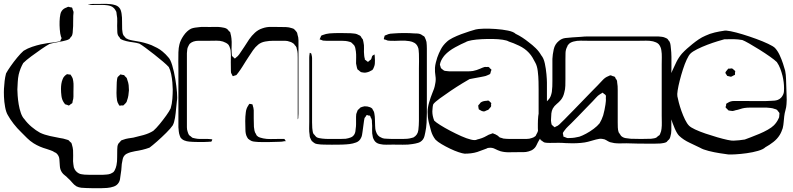

<svg xmlns="http://www.w3.org/2000/svg" viewBox="-62 -736 4200 1017"><path d="M875 -202Q873 -187 871 -162Q869 -137 865 -112Q861 -87 853 -72Q843 -57 819 -33Q795 -9 770 13Q745 35 730 46Q711 53 692 57.5Q673 62 653 65Q642 67 631 70Q620 73 610 78Q608 79 605.5 80.5Q603 82 601 84Q591 93 588 106.5Q585 120 583 133Q582 149 580.5 164.5Q579 180 576 196Q575 205 573.5 214Q572 223 567 231Q558 246 541 252Q524 258 505 259.5Q486 261 471 261Q452 261 433.5 261Q415 261 396 260Q383 260 369 258.5Q355 257 343 251Q330 243 319.5 230Q309 217 297 207Q290 199 281 192.5Q272 186 266 177Q256 162 255 143.5Q254 125 252.5 107Q251 89 237 76Q234 73 228 71Q218 64 207 60.5Q196 57 185 53Q167 48 149.5 40.5Q132 33 116 23Q97 11 81.5 -4.5Q66 -20 50 -36Q29 -56 10 -80.5Q-9 -105 -21 -127Q-30 -142 -35 -169.5Q-40 -197 -41 -224Q-42 -251 -41 -266Q-40 -286 -37.5 -307Q-35 -328 -30 -347Q-22 -362 -6 -385Q10 -408 29 -431Q48 -454 63 -467Q84 -480 108 -488Q132 -496 154 -501Q172 -505 190 -507.5Q208 -510 226 -512L248 -516Q250 -517 253 -517Q256 -517 257 -518Q258 -519 258.5 -522Q259 -525 260 -526Q261 -528 262.5 -530Q264 -532 264 -533Q264 -535 263 -538Q262 -541 261 -542Q259 -549 257 -559Q251 -603 255 -643Q256 -652 258 -661.5Q260 -671 265 -678Q274 -691 290 -696Q292 -697 295 -698.5Q298 -700 299 -700Q304 -700 308 -698Q310 -697 314.5 -697Q319 -697 320 -695Q321 -694 322 -690.5Q323 -687 323 -685L327 -675Q328 -670 327 -664Q326 -658 326 -653Q325 -635 325.5 -616.5Q326 -598 324 -579Q324 -572 323 -563Q322 -554 319 -547Q318 -545 315.5 -542Q313 -539 311 -537Q310 -536 309 -534Q308 -532 306 -530Q299 -525 289 -522.5Q279 -520 271 -518Q253 -514 235 -511Q217 -508 200 -503Q185 -495 158 -476.5Q131 -458 103.5 -437.5Q76 -417 61 -402Q45 -374 37 -341Q33 -322 32 -302Q31 -282 30 -262Q30 -251 31.5 -229.5Q33 -208 37 -183.5Q41 -159 48.5 -137.5Q56 -116 67 -105Q83 -83 105.5 -64Q128 -45 150 -33Q173 -22 203 -15.5Q233 -9 255 -5Q264 -4 272.5 -2Q281 0 290 3L300 6Q302 7 304 9.5Q306 12 308 14L316 21Q317 22 317.5 25Q318 28 319 30Q324 46 325 60Q326 74 325.5 88.5Q325 103 325 118Q326 125 326.5 133.5Q327 142 329 150Q336 172 355 182Q362 186 370.5 187Q379 188 386 189Q400 190 415 190Q430 190 444 190H481Q492 189 503 188.5Q514 188 524 184Q528 182 533.5 179Q539 176 541 173Q543 171 544 168.5Q545 166 546 165Q552 154 555 139Q559 119 558.5 98Q558 77 559 56Q559 49 560 40.5Q561 32 565 25Q567 23 569.5 20Q572 17 574 15Q575 13 579 9Q581 7 585 6Q589 5 591 4Q604 -1 617.5 -3Q631 -5 644 -7Q667 -12 697.5 -20.5Q728 -29 750 -43Q765 -56 783.5 -78.5Q802 -101 818.5 -124Q835 -147 842 -162Q849 -185 851 -212.5Q853 -240 853 -262Q853 -277 851 -299.5Q849 -322 844.5 -344Q840 -366 832 -381Q822 -392 801 -410Q780 -428 755 -447.5Q730 -467 708.5 -483Q687 -499 676 -505Q659 -510 642 -512Q625 -514 608 -518Q600 -520 591 -523Q582 -526 575 -531Q574 -533 572.5 -536Q571 -539 569 -540L563 -549Q560 -556 559.5 -564.5Q559 -573 559 -580Q558 -600 559 -620.5Q560 -641 556 -660Q555 -664 555 -668Q555 -672 553 -676Q551 -680 547 -686Q543 -692 539 -695Q533 -701 524 -704Q515 -707 507 -708Q492 -710 476.5 -710Q461 -710 446 -710Q439 -710 430.5 -709.5Q422 -709 414 -710Q413 -711 410.5 -711Q408 -711 406 -712Q404 -712 404 -713H412Q420 -715 428 -715Q436 -715 444 -715Q464 -715 484 -715.5Q504 -716 524 -714Q535 -713 548 -709Q561 -705 569 -696Q575 -690 578 -680.5Q581 -671 582 -663Q585 -643 584.5 -622Q584 -601 585 -581Q586 -574 587 -565Q588 -556 592 -549Q594 -546 596.5 -543.5Q599 -541 601 -539Q603 -534 606 -533Q608 -532 611 -531Q614 -530 616 -528Q627 -524 638.5 -522Q650 -520 661 -518Q701 -512 740 -497Q756 -490 771 -482Q786 -474 799 -463Q816 -449 830 -432Q841 -421 850.5 -389Q860 -357 866.5 -318Q873 -279 875.5 -246.5Q878 -214 875 -202ZM327 -249Q327 -237 327 -224.5Q327 -212 323 -201Q322 -198 322 -194.5Q322 -191 320 -189Q319 -188 316 -186.5Q313 -185 311 -183Q310 -182 307.5 -180Q305 -178 303 -177Q302 -177 299.5 -178Q297 -179 295 -180Q293 -181 288.5 -182Q284 -183 282 -184Q281 -186 279.5 -188.5Q278 -191 276 -193Q266 -208 263.5 -227.5Q261 -247 261 -265Q261 -279 263 -292Q265 -305 270 -317Q272 -322 274 -325.5Q276 -329 280 -333Q282 -335 285.5 -338Q289 -341 291 -342Q294 -344 298.5 -342.5Q303 -341 305 -341Q307 -341 308.5 -341.5Q310 -342 311 -341Q313 -339 316 -334Q319 -329 320 -327Q323 -322 324 -316.5Q325 -311 326 -306Q328 -293 327.5 -279Q327 -265 327 -249ZM556 -285Q556 -293 556.5 -300.5Q557 -308 558 -315Q559 -317 559 -320.5Q559 -324 560 -325Q562 -329 565.5 -332Q569 -335 572 -338Q573 -339 574 -340Q575 -341 576 -342Q577 -342 580 -341Q583 -340 584 -340Q586 -339 590 -339Q594 -339 596 -338Q597 -337 599 -333Q601 -331 604.5 -328Q608 -325 610 -321L613 -311Q618 -298 619.5 -285Q621 -272 621 -258Q620 -244 618 -230.5Q616 -217 611 -204Q610 -202 609.5 -199Q609 -196 607 -194Q606 -192 604 -190Q602 -188 600 -186Q599 -185 596.5 -182.5Q594 -180 592 -178Q590 -177 585.5 -177.5Q581 -178 579 -177Q578 -177 575 -176.5Q572 -176 570 -177Q569 -177 568 -180Q567 -183 566 -184Q563 -189 561 -193.5Q559 -198 558 -204Q555 -224 555 -243.5Q555 -263 556 -285Z M1519 -491V-147Q1519 -140 1519 -132.5Q1519 -125 1518 -117Q1518 -115 1518 -112Q1518 -109 1517 -107Q1515 -105 1515 -104Q1515 -104 1515 -109V-192Q1515 -201 1515 -225Q1515 -249 1515 -279.5Q1515 -310 1515 -341Q1515 -372 1515 -396Q1515 -420 1515 -429Q1515 -441 1514.5 -453Q1514 -465 1510 -477Q1509 -479 1509 -482Q1509 -485 1507 -487Q1506 -490 1504 -492.5Q1502 -495 1500 -496Q1499 -498 1497 -501Q1495 -504 1493 -505Q1489 -508 1483.5 -511Q1478 -514 1473 -515Q1461 -520 1447.5 -520Q1434 -520 1422 -520Q1407 -520 1385.5 -520Q1364 -520 1342.5 -516Q1321 -512 1306 -500Q1290 -487 1278 -469.5Q1266 -452 1255 -435Q1247 -422 1238.5 -409.5Q1230 -397 1222 -383Q1217 -375 1211.5 -367Q1206 -359 1200 -351Q1197 -348 1194.5 -344Q1192 -340 1189 -338Q1187 -337 1184 -336.5Q1181 -336 1179 -335Q1178 -335 1175 -333.5Q1172 -332 1171 -333Q1170 -333 1169 -336Q1168 -339 1167 -340Q1166 -342 1164.5 -345Q1163 -348 1162 -350Q1161 -355 1161 -360Q1161 -365 1161 -369Q1160 -388 1160.5 -406.5Q1161 -425 1161 -444Q1160 -452 1160 -461.5Q1160 -471 1157 -479Q1155 -488 1149 -498Q1143 -505 1135 -509Q1127 -513 1119 -516Q1103 -521 1084 -520.5Q1065 -520 1048 -520H1016Q1003 -520 989 -520Q975 -520 963 -516Q959 -515 953 -511.5Q947 -508 944 -505Q941 -502 938 -496Q935 -490 933 -486Q930 -479 929.5 -470.5Q929 -462 928 -454V-86Q928 -74 928 -61.5Q928 -49 932 -38Q933 -34 935.5 -28Q938 -22 941 -19Q944 -16 948 -14Q950 -12 952.5 -10Q955 -8 958 -6L971 -3Q984 0 997 0Q1010 0 1023 0Q1031 0 1038.5 0Q1046 0 1053 1Q1056 2 1061 2Q1063 2 1062 5Q1061 6 1060 9.5Q1059 13 1057 14Q1056 15 1052 14.5Q1048 14 1046 15Q1040 15 1034 15.5Q1028 16 1022 16Q1002 16 981 16Q960 16 940 14Q927 13 914.5 8Q902 3 894 -8Q893 -10 892 -13Q891 -16 890 -18Q886 -29 885 -40Q884 -51 883 -62V-369Q883 -384 882.5 -409Q882 -434 883 -459Q884 -484 888 -499Q893 -522 910.5 -547.5Q928 -573 950 -584Q960 -588 970.5 -589.5Q981 -591 991 -592Q1005 -594 1019.5 -593.5Q1034 -593 1047 -593Q1063 -593 1078 -593.5Q1093 -594 1108 -592Q1116 -591 1125 -589Q1134 -587 1140 -583Q1143 -581 1145.5 -578Q1148 -575 1150 -572L1157 -566Q1158 -565 1158 -562.5Q1158 -560 1159 -558Q1161 -551 1162 -545.5Q1163 -540 1164 -532Q1166 -514 1165 -496Q1164 -478 1165 -461Q1165 -457 1165.5 -453Q1166 -449 1166 -445Q1166 -441 1167 -439Q1168 -438 1171 -436Q1174 -434 1175 -432Q1176 -431 1178.5 -428.5Q1181 -426 1182 -426Q1183 -426 1185 -428Q1187 -430 1188 -431Q1198 -438 1205 -448Q1219 -468 1232 -488Q1245 -508 1258 -528Q1271 -547 1288.5 -563Q1306 -579 1328 -586Q1350 -594 1375 -593.5Q1400 -593 1422 -593Q1437 -593 1453 -592.5Q1469 -592 1483 -587Q1486 -586 1489.5 -585Q1493 -584 1495 -582Q1497 -581 1499 -578.5Q1501 -576 1503 -574Q1505 -572 1507 -569.5Q1509 -567 1510 -565Q1512 -563 1512.5 -559Q1513 -555 1514 -552Q1519 -538 1519 -523Q1519 -508 1519 -491ZM1417 15Q1395 16 1361.5 16.5Q1328 17 1305 16Q1297 15 1288 14.5Q1279 14 1271 11Q1268 10 1265.5 8Q1263 6 1260 5Q1259 3 1257 2Q1255 1 1253 0Q1251 -2 1250 -4.5Q1249 -7 1247 -9Q1242 -18 1240 -28Q1238 -38 1238 -48Q1237 -71 1237 -95Q1237 -119 1240 -141Q1242 -161 1253 -177Q1254 -179 1256 -182Q1258 -185 1259 -186L1267 -185Q1268 -184 1271 -184Q1274 -184 1275 -183Q1277 -181 1277 -176Q1281 -166 1282 -152Q1282 -130 1282 -108Q1282 -86 1283 -64Q1284 -54 1286 -44Q1288 -34 1294 -26Q1296 -20 1299 -17Q1306 -10 1315 -7.5Q1324 -5 1332 -3Q1351 1 1372 0.5Q1393 0 1412 0H1444Q1447 3 1450 9Q1452 11 1452 11Q1452 12 1448.5 12Q1445 12 1444 12Q1432 15 1417 15Z M1683 -559Q1706 -561 1739.5 -561Q1773 -561 1795 -560Q1803 -559 1812 -558.5Q1821 -558 1829 -555Q1831 -554 1834 -552.5Q1837 -551 1839 -550Q1841 -549 1843.5 -548Q1846 -547 1847 -545Q1849 -544 1850.5 -541Q1852 -538 1853 -536L1860 -527Q1861 -524 1861.5 -520.5Q1862 -517 1863 -514Q1867 -497 1866 -479Q1865 -461 1867 -443Q1867 -439 1868 -434.5Q1869 -430 1870 -426Q1871 -425 1870.5 -423Q1870 -421 1871 -420Q1873 -418 1876 -416.5Q1879 -415 1880 -413Q1881 -413 1883.5 -410.5Q1886 -408 1887 -409Q1889 -409 1891 -411Q1893 -413 1894 -414Q1900 -418 1903 -421Q1906 -426 1907 -432Q1908 -438 1912 -442Q1913 -443 1915.5 -444Q1918 -445 1919 -446Q1920 -446 1920.5 -447Q1921 -448 1922 -447L1923 -438Q1923 -433 1923.5 -427Q1924 -421 1924 -416Q1924 -409 1923.5 -400Q1923 -391 1920 -384Q1919 -380 1916 -374Q1913 -368 1910 -365L1902 -361Q1890 -353 1871 -351Q1867 -351 1860.5 -352Q1854 -353 1850 -354Q1847 -356 1844 -358.5Q1841 -361 1839 -363Q1838 -364 1835.5 -365.5Q1833 -367 1832 -368L1829 -376Q1828 -382 1826.5 -387.5Q1825 -393 1824 -400Q1824 -417 1824.5 -432.5Q1825 -448 1823 -464Q1822 -473 1819.5 -483.5Q1817 -494 1810 -500Q1807 -502 1804 -506Q1801 -510 1798 -511Q1796 -513 1793 -513.5Q1790 -514 1788 -515Q1778 -518 1768 -519Q1758 -520 1747 -520H1684Q1676 -520 1666.5 -520Q1657 -520 1649 -521Q1643 -523 1636 -526Q1632 -526 1631 -527Q1631 -529 1632 -530Q1633 -531 1633 -532Q1635 -535 1636.5 -540Q1638 -545 1640 -547Q1642 -549 1645 -549.5Q1648 -550 1649 -551Q1657 -554 1665 -556Q1673 -558 1683 -559ZM2199 -442V-135Q2199 -113 2197.5 -86Q2196 -59 2191 -36Q2189 -26 2186.5 -15.5Q2184 -5 2178 3Q2168 16 2153 20.5Q2138 25 2123 27Q2101 31 2071.5 30.5Q2042 30 2019 30Q2003 30 1985 30.5Q1967 31 1950 27Q1939 25 1931 19Q1924 14 1919.5 6Q1915 -2 1913 -9Q1908 -29 1909 -49.5Q1910 -70 1908 -89Q1908 -92 1908 -95.5Q1908 -99 1907 -102Q1906 -106 1904.5 -109Q1903 -112 1901 -115Q1901 -119 1898 -122Q1897 -124 1894 -124Q1891 -124 1889 -124Q1888 -125 1885 -126Q1882 -127 1880 -126Q1879 -126 1877.5 -123.5Q1876 -121 1876 -120Q1875 -118 1872.5 -115.5Q1870 -113 1869 -111Q1868 -108 1867.5 -103.5Q1867 -99 1866 -95L1858 -36Q1857 -29 1855.5 -20.5Q1854 -12 1850 -5Q1842 12 1824.5 18.5Q1807 25 1790 27Q1775 29 1748.5 30Q1722 31 1696 30.5Q1670 30 1655 30Q1636 30 1618 27Q1615 26 1612 25.5Q1609 25 1607 24Q1605 23 1602.5 21Q1600 19 1598 18Q1597 16 1594.5 14.5Q1592 13 1590 12Q1589 10 1588 8Q1587 6 1586 5Q1585 2 1583 -1.5Q1581 -5 1580 -8Q1579 -11 1578.5 -14.5Q1578 -18 1578 -22Q1575 -39 1575.5 -56.5Q1576 -74 1576 -91V-430Q1576 -435 1576.5 -440.5Q1577 -446 1578 -451Q1578 -456 1579 -456Q1579 -457 1582.5 -455Q1586 -453 1587 -452Q1588 -451 1588 -447Q1589 -443 1590 -438.5Q1591 -434 1591 -429V-117Q1591 -102 1591 -87.5Q1591 -73 1592 -58Q1593 -51 1594 -42Q1595 -33 1599 -26Q1600 -25 1602 -23.5Q1604 -22 1605 -20Q1607 -18 1609 -15Q1611 -12 1614 -10Q1620 -6 1628.5 -4.5Q1637 -3 1644 -2Q1661 0 1678 0Q1695 0 1711 0Q1725 0 1740 0Q1755 0 1769 -1Q1783 -3 1796 -8Q1809 -13 1816 -26Q1819 -32 1820.5 -40Q1822 -48 1822 -54Q1824 -66 1824 -78Q1824 -90 1824 -102Q1824 -110 1824 -117.5Q1824 -125 1825 -132Q1827 -137 1829 -143Q1831 -149 1833 -153Q1834 -155 1836 -156Q1838 -157 1839 -158Q1841 -160 1843.5 -163Q1846 -166 1848 -167Q1852 -169 1858.5 -170.5Q1865 -172 1869 -173Q1873 -173 1876.5 -172.5Q1880 -172 1884 -172Q1889 -171 1896.5 -168.5Q1904 -166 1908 -162Q1910 -161 1910.5 -159Q1911 -157 1912 -156Q1916 -150 1918 -145.5Q1920 -141 1921 -134Q1924 -118 1924 -102Q1924 -86 1925 -70Q1925 -62 1926 -54Q1927 -46 1930 -38Q1937 -15 1958 -7Q1965 -3 1974 -2Q1983 -1 1990 -1Q2002 0 2014 0Q2026 0 2038 0H2072Q2084 0 2095.5 -1Q2107 -2 2117 -5L2128 -8Q2151 -21 2154 -47.5Q2157 -74 2157 -96V-374Q2157 -393 2157.5 -412.5Q2158 -432 2157 -451Q2156 -460 2155.5 -470Q2155 -480 2151 -488Q2145 -502 2133 -509Q2121 -516 2107 -518Q2085 -522 2056.5 -520.5Q2028 -519 2005 -520Q2002 -521 1998.5 -520.5Q1995 -520 1992 -521Q1986 -523 1979 -526Q1974 -526 1971 -529Q1971 -531 1972 -535Q1973 -539 1974 -541Q1974 -545 1975 -546Q1976 -548 1979.5 -549Q1983 -550 1985 -551Q1995 -556 2005.5 -557.5Q2016 -559 2026 -559Q2049 -561 2079.5 -561Q2110 -561 2132 -559Q2140 -559 2149 -558.5Q2158 -558 2165 -555Q2167 -554 2170 -552.5Q2173 -551 2175 -549L2185 -543Q2186 -542 2187 -540Q2188 -538 2189 -536Q2194 -526 2197 -514Q2199 -497 2199 -479Q2199 -461 2199 -442Z M2466 69Q2450 74 2433 76Q2416 78 2399 78Q2388 77 2367 70Q2346 63 2322 51.5Q2298 40 2277 27.5Q2256 15 2245 4Q2229 -16 2221.5 -41.5Q2214 -67 2209 -89Q2203 -115 2203 -143Q2203 -166 2211 -193.5Q2219 -221 2228 -243Q2233 -254 2237 -266Q2241 -278 2243 -291Q2248 -313 2244.5 -334Q2241 -355 2242 -377Q2243 -391 2246.5 -404.5Q2250 -418 2254 -431Q2262 -454 2273.5 -475.5Q2285 -497 2304 -514Q2315 -525 2336 -535.5Q2357 -546 2381 -555Q2405 -564 2426 -570.5Q2447 -577 2458 -580Q2469 -583 2498.5 -584Q2528 -585 2563.5 -582.5Q2599 -580 2628.5 -574Q2658 -568 2669 -557Q2688 -548 2705.5 -536.5Q2723 -525 2739 -512Q2758 -498 2775.5 -481Q2793 -464 2805 -443Q2818 -428 2824 -399.5Q2830 -371 2832.5 -342.5Q2835 -314 2835 -299V-108Q2835 -94 2834.5 -79Q2834 -64 2829 -50Q2824 -35 2813.5 -22.5Q2803 -10 2795 4Q2787 17 2780 32.5Q2773 48 2759 57Q2755 60 2749 62Q2743 64 2738 66Q2725 70 2709 70Q2693 70 2679 70Q2657 70 2634 70.5Q2611 71 2589 65Q2574 60 2559.5 52.5Q2545 45 2528 47Q2524 47 2521 48Q2518 49 2515 51Q2502 55 2490.5 60Q2479 65 2466 69ZM2774 -403Q2767 -417 2759 -430.5Q2751 -444 2740 -456Q2719 -479 2687.5 -494Q2656 -509 2633 -516Q2624 -522 2601 -525.5Q2578 -529 2548.5 -529.5Q2519 -530 2489.5 -528.5Q2460 -527 2437 -523Q2414 -519 2405 -513Q2383 -504 2349 -485.5Q2315 -467 2294 -444Q2287 -436 2281 -426.5Q2275 -417 2271 -406Q2271 -404 2270 -401Q2269 -398 2268 -396Q2268 -392 2269.5 -388Q2271 -384 2272 -381Q2272 -380 2272.5 -378Q2273 -376 2277 -372Q2280 -370 2283.5 -367Q2287 -364 2290 -362Q2296 -360 2304.5 -359.5Q2313 -359 2319 -358H2382Q2397 -358 2412.5 -358Q2428 -358 2443 -360Q2453 -362 2462.5 -365Q2472 -368 2481 -372Q2486 -374 2492.5 -377Q2499 -380 2504 -381Q2506 -382 2509 -381.5Q2512 -381 2515 -381Q2517 -381 2520.5 -381.5Q2524 -382 2526 -381Q2531 -379 2533 -374Q2535 -373 2538 -370.5Q2541 -368 2541 -366Q2541 -365 2540 -362.5Q2539 -360 2538 -358Q2537 -356 2536.5 -351.5Q2536 -347 2534 -345Q2532 -342 2527 -340.5Q2522 -339 2519 -337Q2511 -333 2501.5 -331.5Q2492 -330 2484 -328Q2469 -325 2454 -322.5Q2439 -320 2425 -317Q2414 -311 2386 -294Q2358 -277 2326 -255.5Q2294 -234 2267.5 -214.5Q2241 -195 2233 -184Q2230 -175 2229.5 -165.5Q2229 -156 2228 -146Q2228 -122 2238 -97Q2247 -88 2270 -73.5Q2293 -59 2322.5 -43.5Q2352 -28 2381 -15Q2410 -2 2433 3.5Q2456 9 2465 3Q2478 0 2490.5 -4.5Q2503 -9 2515 -16Q2521 -20 2527 -22.5Q2533 -25 2540 -27Q2542 -28 2544.5 -29Q2547 -30 2548 -30Q2550 -30 2552 -28.5Q2554 -27 2555 -27Q2559 -26 2562 -24.5Q2565 -23 2568 -21Q2573 -19 2577 -15Q2581 -11 2585 -8Q2590 -7 2595.5 -5Q2601 -3 2605 -2Q2614 -1 2623 -0.5Q2632 0 2640 0H2696Q2710 0 2726 0Q2742 0 2755 -5Q2764 -7 2774 -15Q2777 -18 2779 -24Q2790 -41 2790.5 -61.5Q2791 -82 2791 -101V-261Q2791 -276 2790.5 -303.5Q2790 -331 2786.5 -359Q2783 -387 2774 -403ZM2490 -148 2479 -154Q2478 -155 2476.5 -155.5Q2475 -156 2474 -157Q2473 -159 2473 -162.5Q2473 -166 2472 -168L2471 -177Q2472 -179 2474 -181Q2476 -183 2477 -184Q2481 -190 2484 -193Q2491 -198 2499.5 -200Q2508 -202 2515 -202Q2517 -202 2520.5 -203Q2524 -204 2525 -203Q2528 -202 2531 -199Q2534 -196 2536 -194Q2537 -193 2538 -192.5Q2539 -192 2540 -190Q2541 -188 2539 -184Q2539 -182 2539.5 -177.5Q2540 -173 2538 -170Q2537 -169 2535 -166.5Q2533 -164 2531 -162L2524 -154Q2521 -153 2517.5 -152Q2514 -151 2511 -149Q2509 -148 2507 -147Q2505 -146 2503 -146Q2499 -145 2490 -148Z M3494 -339V-80Q3494 -64 3494 -46.5Q3494 -29 3489 -13Q3488 -10 3487 -6.5Q3486 -3 3484 0Q3483 2 3480.5 4Q3478 6 3476 8L3469 16Q3462 20 3453.5 21.5Q3445 23 3437 24Q3421 25 3404.5 25Q3388 25 3371 25Q3349 25 3314 24.5Q3279 24 3256 23Q3240 23 3224 23.5Q3208 24 3192 22Q3181 20 3169 17Q3159 13 3150 7Q3141 1 3130 0Q3121 -2 3112 -0.5Q3103 1 3095 3L3052 15Q3037 19 3015 21Q2993 23 2971 23Q2949 23 2934 22Q2913 20 2892 20.5Q2871 21 2850 21Q2843 21 2835 20.5Q2827 20 2820 18Q2818 17 2815.5 15Q2813 13 2811 12Q2810 10 2807 9Q2804 8 2802 6Q2801 4 2800 1.5Q2799 -1 2797 -3Q2793 -11 2791 -18.5Q2789 -26 2788 -35Q2787 -46 2787 -57.5Q2787 -69 2787 -80Q2787 -100 2789 -120.5Q2791 -141 2801 -160Q2806 -169 2813.5 -177.5Q2821 -186 2828 -193Q2832 -197 2836 -200.5Q2840 -204 2843 -208Q2851 -216 2855 -227Q2859 -238 2861 -249Q2863 -263 2863.5 -278Q2864 -293 2864 -307Q2864 -322 2864 -344Q2864 -366 2864 -387.5Q2864 -409 2864 -424Q2865 -447 2871 -474.5Q2877 -502 2898 -519Q2913 -532 2932 -534.5Q2951 -537 2970 -538L3017 -541Q3032 -543 3056 -543Q3080 -543 3103.5 -543Q3127 -543 3142 -543H3424Q3435 -542 3444.5 -541Q3454 -540 3464 -535Q3466 -534 3468.5 -533Q3471 -532 3472 -531Q3474 -530 3476 -527Q3478 -524 3479 -522Q3481 -521 3482.5 -518.5Q3484 -516 3485 -514Q3489 -506 3490 -495.5Q3491 -485 3492 -476Q3494 -461 3494.5 -434.5Q3495 -408 3494.5 -381.5Q3494 -355 3494 -339ZM3443 -123V-395Q3443 -414 3443.5 -433Q3444 -452 3441 -470Q3440 -478 3436.5 -486.5Q3433 -495 3427 -502Q3421 -508 3413 -511.5Q3405 -515 3397 -517Q3379 -521 3360 -520.5Q3341 -520 3323 -520H3053Q3034 -520 3014 -520.5Q2994 -521 2976 -516Q2968 -514 2960.5 -510Q2953 -506 2948 -499Q2946 -498 2945 -495Q2944 -492 2943 -490Q2934 -474 2933.5 -455.5Q2933 -437 2933 -419V-318Q2933 -301 2932.5 -282Q2932 -263 2927 -246Q2922 -223 2909 -207Q2899 -195 2886.5 -185Q2874 -175 2866 -161Q2860 -149 2858.5 -135.5Q2857 -122 2857 -109Q2856 -103 2856.5 -97Q2857 -91 2858 -85Q2859 -83 2859 -80.5Q2859 -78 2860 -76Q2862 -73 2866 -70Q2870 -67 2872 -65Q2875 -62 2876 -62Q2878 -62 2881 -65Q2884 -66 2886.5 -67.5Q2889 -69 2892 -70Q2897 -73 2901.5 -77.5Q2906 -82 2910 -86Q2919 -94 2927.5 -103Q2936 -112 2944 -120Q2955 -131 2977 -153.5Q2999 -176 3024 -202Q3049 -228 3071 -250.5Q3093 -273 3104 -284Q3116 -296 3129.5 -311Q3143 -326 3159 -332Q3162 -333 3165.5 -335Q3169 -337 3172 -337Q3174 -337 3177.5 -335.5Q3181 -334 3183 -333Q3185 -332 3188.5 -331.5Q3192 -331 3194 -329Q3196 -328 3197 -325Q3198 -322 3199 -320Q3201 -318 3202.5 -315.5Q3204 -313 3205 -311Q3207 -308 3207 -300Q3209 -290 3209.5 -279.5Q3210 -269 3210 -258V-88Q3210 -75 3210.5 -61Q3211 -47 3215 -35Q3217 -33 3218.5 -30.5Q3220 -28 3221 -26Q3223 -24 3224.5 -21.5Q3226 -19 3227 -17Q3237 -7 3251.5 -4.5Q3266 -2 3279 -1Q3302 0 3333.5 0Q3365 0 3387 -1Q3393 -2 3400.5 -3Q3408 -4 3414 -7Q3416 -8 3418.5 -10.5Q3421 -13 3422 -14Q3424 -16 3427 -17.5Q3430 -19 3431 -20Q3433 -22 3433.5 -24.5Q3434 -27 3435 -28Q3441 -41 3442 -54Q3444 -71 3443.5 -87.5Q3443 -104 3443 -123ZM3133 -125Q3141 -154 3145 -182Q3146 -190 3147 -199Q3148 -208 3147 -216Q3147 -219 3147.5 -224Q3148 -229 3146 -232Q3145 -234 3142 -236Q3139 -238 3137 -239Q3136 -240 3133.5 -242.5Q3131 -245 3130 -245Q3128 -245 3125 -242Q3123 -241 3120.5 -239.5Q3118 -238 3115 -236Q3105 -230 3095.5 -219Q3086 -208 3077 -199Q3062 -184 3041.5 -162.5Q3021 -141 3000 -119.5Q2979 -98 2964 -83Q2955 -74 2946 -65.5Q2937 -57 2929 -46Q2928 -44 2924.5 -40Q2921 -36 2920 -33Q2919 -30 2920 -26Q2921 -22 2922 -19Q2922 -18 2921.5 -16.5Q2921 -15 2922 -13Q2923 -12 2924.5 -12Q2926 -12 2927 -11Q2931 -10 2934.5 -8Q2938 -6 2942 -5Q2945 -4 2948.5 -4.5Q2952 -5 2956 -5Q2969 -5 2982 -7Q2995 -9 3007 -12Q3022 -17 3042.5 -28Q3063 -39 3082.5 -53.5Q3102 -68 3114 -83Q3120 -93 3124.5 -103Q3129 -113 3133 -125Z M4084 -57Q4081 -48 4077 -38.5Q4073 -29 4068 -21Q4055 0 4034.5 16Q4014 32 3992 44Q3981 55 3953.5 63Q3926 71 3893.5 75.5Q3861 80 3833.5 81.5Q3806 83 3795 82Q3780 80 3750.5 75.5Q3721 71 3691.5 63.5Q3662 56 3647 47Q3625 36 3591.5 20.5Q3558 5 3535 -17Q3524 -28 3512 -55.5Q3500 -83 3490 -115.5Q3480 -148 3473.5 -175.5Q3467 -203 3467 -214Q3468 -234 3470 -254Q3472 -274 3477 -293Q3481 -310 3486.5 -327.5Q3492 -345 3499 -361Q3509 -384 3521 -408Q3533 -432 3550 -452Q3563 -466 3577 -478.5Q3591 -491 3606 -503Q3622 -516 3639 -527.5Q3656 -539 3675 -547Q3698 -558 3724 -564Q3750 -570 3772 -573Q3781 -576 3808.5 -570.5Q3836 -565 3872 -554Q3908 -543 3943.5 -530Q3979 -517 4006.5 -504Q4034 -491 4043 -482Q4057 -467 4067.5 -444.5Q4078 -422 4085.5 -399Q4093 -376 4097 -361Q4101 -340 4101.5 -318.5Q4102 -297 4103 -275Q4103 -253 4104.5 -230Q4106 -207 4104 -184Q4103 -168 4098.5 -152.5Q4094 -137 4092 -120Q4090 -105 4089 -89.5Q4088 -74 4084 -57ZM3775 -528Q3764 -525 3739 -517.5Q3714 -510 3685 -499Q3656 -488 3631 -475.5Q3606 -463 3595 -452Q3586 -443 3575.5 -420.5Q3565 -398 3555.5 -368.5Q3546 -339 3538.5 -309.5Q3531 -280 3527.5 -257.5Q3524 -235 3526 -226Q3528 -215 3533.5 -193.5Q3539 -172 3547.5 -148Q3556 -124 3566.5 -102.5Q3577 -81 3588 -70Q3597 -61 3620.5 -50Q3644 -39 3675 -28.5Q3706 -18 3737 -9Q3768 0 3791.5 5Q3815 10 3824 9Q3853 8 3883 3Q3894 -1 3915 -9Q3936 -17 3960 -27Q3984 -37 4005 -49Q4026 -61 4037 -72Q4052 -87 4061 -106Q4062 -108 4063 -110.5Q4064 -113 4065 -115Q4066 -118 4065.5 -121Q4065 -124 4066 -127Q4066 -129 4066.5 -132.5Q4067 -136 4066 -138Q4065 -140 4063 -142.5Q4061 -145 4059 -147Q4058 -149 4056 -151.5Q4054 -154 4052 -155Q4049 -157 4041 -159Q4031 -163 4020.5 -164Q4010 -165 3999 -166H3935Q3922 -166 3908.5 -166Q3895 -166 3881 -164Q3869 -162 3857.5 -158Q3846 -154 3834 -152Q3830 -151 3826 -149.5Q3822 -148 3818 -148Q3814 -148 3810 -149Q3806 -150 3802 -150Q3801 -151 3799.5 -150.5Q3798 -150 3797 -151Q3795 -153 3792.5 -155.5Q3790 -158 3788 -160Q3787 -161 3785 -163Q3783 -165 3782 -166Q3781 -168 3782 -172Q3783 -176 3784 -177Q3784 -179 3784 -182Q3784 -185 3785 -186Q3786 -188 3789.5 -189.5Q3793 -191 3794 -192Q3808 -201 3825 -201Q3842 -201 3858 -201Q3869 -201 3891.5 -201Q3914 -201 3940.5 -200.5Q3967 -200 3989.5 -200.5Q4012 -201 4023 -202Q4031 -202 4040.5 -203Q4050 -204 4058 -207Q4078 -215 4087 -237Q4090 -244 4090.5 -253Q4091 -262 4091 -269Q4091 -300 4083 -334Q4078 -354 4071 -372.5Q4064 -391 4053 -407Q4042 -418 4016.5 -436Q3991 -454 3961.5 -472.5Q3932 -491 3906.5 -505.5Q3881 -520 3870 -524Q3848 -528 3824 -528.5Q3800 -529 3775 -528ZM3783 -357 3792 -368Q3793 -369 3793.5 -370Q3794 -371 3795 -372Q3797 -373 3801 -372.5Q3805 -372 3807 -373Q3809 -373 3812 -373.5Q3815 -374 3816 -373Q3819 -372 3822 -369Q3825 -366 3827 -364Q3831 -362 3832 -360Q3833 -359 3832 -355Q3831 -351 3831 -349Q3831 -348 3831.5 -345Q3832 -342 3831 -340Q3830 -339 3826.5 -337.5Q3823 -336 3821 -335Q3819 -334 3816 -332Q3813 -330 3811 -330Q3810 -329 3807.5 -330Q3805 -331 3803 -331Q3801 -332 3796.5 -332.5Q3792 -333 3790 -334Q3788 -336 3786.5 -339.5Q3785 -343 3783 -345Q3782 -347 3781 -348Q3780 -349 3780 -350Q3780 -351 3783 -357Z"/></svg>

Font: Rubik Vinyl
Style: Regular
Weight: 400
Designer: Hubert and Fischer, NaN
Foundry: Hubert and Fischer, NaN
Version: Version 2.200